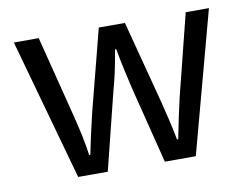

<svg xmlns="http://www.w3.org/2000/svg" viewBox="-60 -568 839 650"><g transform="rotate(-10 359.5 -243.0)"><path d="M159.4 0 24 -486H109.5L180.7 -205.1Q189.1 -172.1 196.2 -139.1Q203.4 -106.2 209.1 -66.8H213.1Q220.9 -106.2 228.4 -139.1Q235.9 -172.1 243.6 -205.1L316 -486H405.8L479.4 -205.1Q487.8 -172.1 495.6 -139.1Q503.4 -106.2 511.1 -66.8H515.1Q522.9 -106.2 529.8 -139.1Q536.6 -172.1 544.4 -205.1L614.8 -486H694.6L563.8 0H457.4L391.9 -260.5Q383.8 -294.3 376.5 -327.8Q369.2 -361.3 361.3 -403.8H357.3Q350.1 -361.3 342.8 -327.4Q335.4 -293.5 325.9 -259.7L261.2 0Z"/></g></svg>

Font: Source Sans 3 VF
Style: Regular
Weight: 200
Designer: Paul D. Hunt
Foundry: Adobe
Version: Version 3.046;hotconv 1.0.118;makeotfexe 2.5.65603